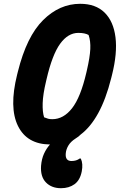

<svg xmlns="http://www.w3.org/2000/svg" viewBox="-20 -740 640 1010"><path d="M402 -720Q483 -720 530 -674Q577 -628 587.5 -544Q598 -460 569 -345L565 -329Q537 -218 496.5 -144.5Q456 -71 404 -32Q395 -22 377 -11Q352 5 340 25Q328 45 326 66Q322 107 356 107Q382 107 399 94H405Q418 121 410 162Q401 208 372 229Q343 250 301 250Q251 250 221.5 219.5Q192 189 196 132Q199 96 211.5 68.5Q224 41 243 20Q122 19 74.5 -77.5Q27 -174 70 -347L74 -363Q120 -548 206.5 -634Q293 -720 402 -720ZM222 -311Q206 -244 204.5 -197.5Q203 -151 212 -123Q224 -118 233 -115.5Q242 -113 255 -113Q314 -113 359 -170.5Q404 -228 434 -357L437 -370Q453 -439 455 -482Q457 -525 446 -556Q427 -567 392 -567Q338 -567 296.5 -510Q255 -453 225 -324Z"/></svg>

Font: Recursive Mn Csl St XBd
Style: Italic
Weight: 800
Italic angle: -15°
Monospace: yes
Version: Version 1.079;hotconv 1.0.112;makeotfexe 2.5.65598; ttfautoh